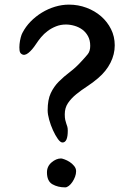

<svg xmlns="http://www.w3.org/2000/svg" viewBox="-20 -717 543 830"><path d="M77 -575Q91 -602 112.5 -624Q134 -646 161 -662.5Q188 -679 218 -688Q248 -697 278 -697Q318 -697 354 -683.5Q390 -670 417 -646.5Q444 -623 460 -591Q476 -559 476 -521Q476 -482 457.5 -445.5Q439 -409 405 -380Q382 -360 356.5 -343.5Q331 -327 309.5 -309.5Q288 -292 274 -271.5Q260 -251 260 -223Q260 -208 262 -199Q264 -190 266.5 -183Q269 -176 271 -169.5Q273 -163 273 -152Q273 -101 250 -101Q241 -101 230 -116.5Q219 -132 209 -154Q199 -176 192.5 -199.5Q186 -223 186 -240Q186 -286 199.5 -314.5Q213 -343 234.5 -364.5Q256 -386 282.5 -406Q309 -426 335 -455Q349 -470 359.5 -483Q370 -496 370 -519Q370 -543 360.5 -560.5Q351 -578 336 -589Q321 -600 302 -605.5Q283 -611 265 -611Q242 -611 222 -603Q202 -595 186 -583Q170 -571 157.5 -556Q145 -541 136 -527Q119 -501 102.5 -488Q86 -475 74 -483Q66 -487 64.5 -499.5Q63 -512 64.5 -526.5Q66 -541 69.5 -554.5Q73 -568 77 -575ZM183 28Q183 2 203 -15Q223 -32 244 -32Q248 -32 259 -28Q270 -24 281 -17Q292 -10 300.5 0.5Q309 11 309 23Q309 35 304.5 47Q300 59 293 69.5Q286 80 277.5 86.5Q269 93 262 93Q230 93 206.5 79.5Q183 66 183 28Z"/></svg>

Font: Yeon Sung
Style: Regular
Weight: 400
Version: Version 1.001